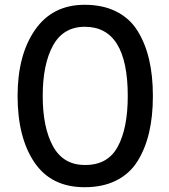

<svg xmlns="http://www.w3.org/2000/svg" viewBox="-20 -780 714 810"><path d="M336.9 9.8Q195.8 9.8 125 -95.2Q54.2 -200.2 54.2 -375Q54.2 -547.9 127.7 -653.8Q201.2 -759.8 336.9 -759.8Q414.1 -759.8 470.5 -731.4Q526.9 -703.1 559.8 -650.6Q592.8 -598.1 608.9 -529.5Q625 -460.9 625 -375Q625 -289.1 608.9 -220.5Q592.8 -151.9 559.8 -99.4Q526.9 -46.9 470.5 -18.6Q414.1 9.8 336.9 9.8ZM337.9 -84Q434.1 -83 476.6 -160.9Q519 -238.8 519 -375Q519 -667 337.9 -667Q247.1 -667 203.6 -587.9Q160.2 -508.8 160.2 -375Q160.2 -242.2 203.6 -163.1Q247.1 -84 337.9 -84Z"/></svg>

Font: Oakes Grotesk
Style: Medium
Weight: 500
Designer: Samuel Oakes
Foundry: Samuel Oakes
Version: Version 1.0 | wf-rip DC20170320